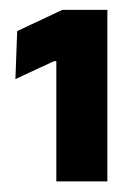

<svg xmlns="http://www.w3.org/2000/svg" viewBox="-20 -722 263 380"><path d="M91.5 -363V-601H87L10.5 -565.5L14 -660.5L103.5 -702.5H192.5V-363Z"/></svg>

Font: Anek Odia
Style: Bold
Weight: 700
Designer: Yesha Goshar & Mahesh Sahu (Odia), Yesha Goshar (Latin)
Foundry: Ek Type
Version: Version 1.003